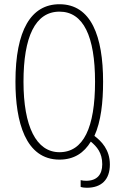

<svg xmlns="http://www.w3.org/2000/svg" viewBox="-20 -744 559 907"><path d="M390 143C459 143 499 105 499 33C499 -37 459 -77 426 -102C457 -170 467 -261 467 -358C467 -572 411 -724 261 -724C127 -724 53 -602 53 -358C53 -169 100 10 261 10C330 10 377 -22 409 -75C438 -51 463 -22 463 32C463 81 438 110 387 110C378 110 369 109 361 107V139C370 142 382 143 390 143ZM261 -25C151 -25 91 -147 91 -358C91 -569 146 -689 261 -689C374 -689 429 -572 429 -358C429 -141 374 -25 261 -25Z"/></svg>

Font: Noto Sans Georgian ExtraCondensed ExtraLight
Style: Regular
Weight: 200
Width: 2
Designer: Monotype Design Team, Akaki Razmadze
Foundry: Google LLC
Version: Version 2.005